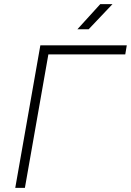

<svg xmlns="http://www.w3.org/2000/svg" viewBox="-20 -914 637 934"><path d="M54.2 0 176.3 -693.4H596.7L589.4 -649.4H215.3L101.1 0ZM356.4 -771.5 467.8 -894H527.3L411.1 -771.5Z"/></svg>

Font: CaskaydiaCove NFP ExtraLight
Style: Italic
Weight: 200
Italic angle: -10°
Designer: Aaron Bell
Foundry: Saja Typeworks
Version: Version 2111.001; VTT 6.35;Nerd Fonts 3.1.1